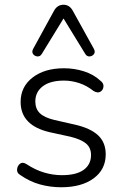

<svg xmlns="http://www.w3.org/2000/svg" viewBox="-20 -782 518 810"><path d="M238 8Q192 8 148.5 -4Q105 -16 65 -44Q51 -52 52 -67Q53 -82 64 -91Q75 -100 91 -90Q129 -65 166.5 -54Q204 -43 241 -43Q302 -43 333 -65.5Q364 -88 364 -128Q364 -159 343 -176.5Q322 -194 278 -205L191 -224Q67 -252 67 -352Q67 -416 117.5 -455Q168 -494 250 -494Q294 -494 334.5 -481Q375 -468 403 -442Q418 -431 416.5 -416.5Q415 -402 403.5 -395Q392 -388 375 -398Q346 -421 314 -431.5Q282 -442 250 -442Q192 -442 160.5 -418Q129 -394 129 -354Q129 -323 148 -304.5Q167 -286 209 -276L297 -256Q362 -241 394 -211Q426 -181 426 -131Q426 -67 375 -29.5Q324 8 238 8ZM376 -576Q383 -563 376.5 -554Q370 -545 358.5 -544Q347 -543 340 -554L248 -704L156 -554Q149 -543 137.5 -544Q126 -545 119.5 -554Q113 -563 120 -576L207 -735Q221 -762 248 -762Q274 -762 288 -735Z"/></svg>

Font: Chiron GoRound TC L
Style: Regular
Weight: 300
Designer: Ryoko NISHIZUKA 西塚涼子 (kana, bopomofo & ideographs); Paul D. Hunt (Latin, Greek & Cyrillic); Sandoll Communications 산돌커뮤니
Foundry: Adobe
Version: Version 1.000;hotconv 1.1.1;makeotfexe 2.6.0